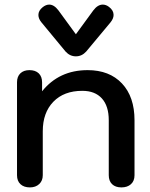

<svg xmlns="http://www.w3.org/2000/svg" viewBox="-20 -805 654 835"><path d="M54 -43V-447Q54 -472 68.5 -486Q83 -500 108 -500Q134 -500 148.5 -486Q163 -472 163 -447V-408Q237 -500 361 -500Q456 -500 510.5 -442Q565 -384 565 -282V-43Q565 -18 549.5 -4Q534 10 508 10Q482 10 467.5 -4Q453 -18 453 -43V-282Q453 -344 423 -377Q393 -410 338 -410Q258 -410 212 -362.5Q166 -315 166 -234V-43Q166 -19 150.5 -4.5Q135 10 110 10Q84 10 69 -4Q54 -18 54 -43ZM265 -581 160 -708Q147 -724 147 -740Q147 -759 166 -774Q180 -785 194 -785Q215 -785 234 -760L310 -656L386 -760Q405 -785 427 -785Q441 -785 454 -775Q474 -760 474 -740Q474 -724 460 -707L355 -581Q336 -560 310 -560Q284 -560 265 -581Z"/></svg>

Font: Kodchasan SemiBold
Style: Regular
Weight: 600
Version: Version 1.000; ttfautohint (v1.6)